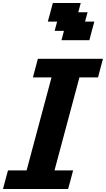

<svg xmlns="http://www.w3.org/2000/svg" viewBox="-20 -1270 712 1290"><path d="M0 0H437.5Q443.4 -21 454.6 -62.5Q465.8 -104 471.2 -125H346.2Q374 -229.5 429.9 -437.7Q485.8 -646 513.7 -750H638.7Q644 -771 655 -812.5Q666 -854 671.9 -875H234.4Q229 -854 217.8 -812.5Q206.5 -771 201.2 -750H326.2Q298.3 -646 242.4 -437.5Q186.5 -229 158.7 -125H33.7Q27.8 -104 16.6 -62.5Q5.4 -21 0 0ZM393.1 -1000H580.6Q585.9 -1020.5 596.9 -1062.3Q607.9 -1104 613.8 -1125H551.3L568.4 -1187.5H505.9L522.5 -1250H335Q329.6 -1229 318.4 -1187.5Q307.1 -1146 301.3 -1125H363.8L347.2 -1062.5H409.7Z"/></svg>

Font: Faithful 32x
Style: SemiboldOblique
Weight: 400
Foundry: Faithful Resource Pack
Version: Version 1.0; January 27, 2023